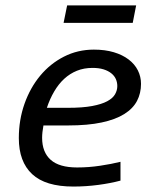

<svg xmlns="http://www.w3.org/2000/svg" viewBox="-20 -683 590 712"><path d="M141.1 -217.8Q138.7 -205.1 137.5 -193.8Q136.2 -182.6 136.2 -171.9Q136.2 -118.7 168 -90.3Q199.7 -62 266.1 -62Q309.1 -62 351.3 -68.4Q393.6 -74.7 426.8 -83V-13.2Q390.1 -3.4 344.5 2.7Q298.8 8.8 252 8.8Q148.4 8.8 99.1 -37.4Q49.8 -83.5 49.8 -170.9Q49.8 -238.3 70.8 -297.9Q91.8 -357.4 128.9 -402.1Q166 -446.8 217 -472.9Q268.1 -499 328.1 -499Q369.6 -499 402.1 -489.3Q434.6 -479.5 457 -462.4Q479.5 -445.3 491.2 -422.1Q502.9 -398.9 502.9 -372.1Q502.9 -336.9 488 -308.6Q473.1 -280.3 440.7 -260Q408.2 -239.7 356.9 -228.8Q305.7 -217.8 232.9 -217.8ZM231.9 -283.2Q286.1 -283.2 321.5 -289.8Q356.9 -296.4 377.7 -307.6Q398.4 -318.8 406.7 -333.5Q415 -348.1 415 -363.8Q415 -377.4 409.7 -389.6Q404.3 -401.9 392.8 -411.1Q381.3 -420.4 364 -425.8Q346.7 -431.2 323.2 -431.2Q291.5 -431.2 265.4 -420.7Q239.3 -410.2 218.3 -390.9Q197.3 -371.6 181.2 -344.2Q165 -316.9 153.8 -283.2ZM472.2 -598.1H215.8L229 -663.1H484.9ZM0 -490.2Z"/></svg>

Font: Code New Roman
Style: Italic
Weight: 400
Italic angle: -11°
Monospace: yes
Designer: Sam Radian
Foundry: Code New Roman
Version: Version 1.508 October 19, 2014